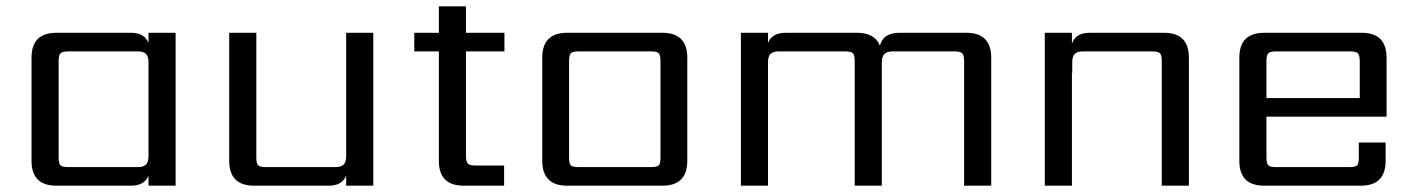

<svg xmlns="http://www.w3.org/2000/svg" viewBox="-20 -589 4488 609"><path d="M197 -59H417Q435 -59 443 -67Q451 -75 451 -94V-391Q451 -410 443 -418Q435 -426 417 -426H197Q178 -426 172 -420Q166 -414 166 -395V-90Q166 -70 172 -64.5Q178 -59 197 -59ZM451 -485H537V0H451V-32Q438 0 396 0H159Q80 0 80 -79V-406Q80 -485 159 -485H396Q438 -485 451 -453Z M1078 -485H1164V0H1078V-32Q1065 0 1023 0H786Q707 0 707 -79V-485H793V-90Q793 -70 799 -64.5Q805 -59 824 -59H1044Q1062 -59 1070 -67Q1078 -75 1078 -94Z M1580 -426H1458V-95Q1458 -76 1464 -70Q1470 -64 1489 -64H1579V0H1451Q1372 0 1372 -79V-426H1294V-485H1372V-569H1458V-485H1580Z M2075 -90V-395Q2075 -414 2069.5 -420Q2064 -426 2044 -426H1816Q1796 -426 1790.5 -420Q1785 -414 1785 -395V-90Q1785 -70 1790.5 -64.5Q1796 -59 1816 -59H2044Q2064 -59 2069.5 -64.5Q2075 -70 2075 -90ZM1779 -485H2081Q2160 -485 2160 -406V-79Q2160 0 2081 0H1779Q1700 0 1700 -79V-406Q1700 -485 1779 -485Z M2833 -485H3045Q3124 -485 3124 -406V0H3038V-395Q3038 -414 3032 -420Q3026 -426 3007 -426H2812Q2793 -426 2785 -417.5Q2777 -409 2777 -390V0H2691V-395Q2691 -414 2685.5 -420Q2680 -426 2660 -426H2450Q2432 -426 2424 -418Q2416 -410 2416 -391V0H2330V-485H2416V-453Q2429 -485 2471 -485H2698Q2755 -485 2771 -444Q2781 -485 2833 -485Z M3436 -485H3672Q3751 -485 3751 -406V0H3665V-395Q3665 -414 3659.5 -420Q3654 -426 3634 -426H3415Q3397 -426 3389 -418Q3381 -410 3381 -391V-358H3380V0H3294V-485H3380V-450Q3391 -485 3436 -485Z M3997 -278H4293V-395Q4293 -414 4287 -420Q4281 -426 4262 -426H4028Q4009 -426 4003 -420Q3997 -414 3997 -395ZM3990 -485H4299Q4378 -485 4378 -406V-219H3997V-90Q3997 -70 4003 -64.5Q4009 -59 4028 -59H4259Q4279 -59 4284.5 -64.5Q4290 -70 4290 -90V-137H4375V-79Q4375 0 4296 0H3990Q3911 0 3911 -79V-406Q3911 -485 3990 -485Z"/></svg>

Font: Sarpanch
Style: Regular
Weight: 400
Designer: Manushi Parikh (Devanagari and Latin), Jyotish Sonowal (Devanagari)
Foundry: Indian Type Foundry
Version: Version 2.004;PS 1.0;hotconv 1.0.78;makeotf.lib2.5.61930; tt